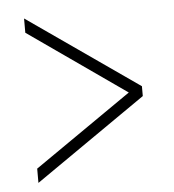

<svg xmlns="http://www.w3.org/2000/svg" viewBox="-42 -639 509 563"><g transform="rotate(-5 212.5 -358.0)"><path d="M49 -116 376 -343V-372L49 -600V-558L336 -357L49 -158Z"/></g></svg>

Font: Noto Serif Lao ExtraCondensed ExtraLight
Style: Regular
Weight: 200
Width: 2
Designer: Monotype Design Team
Foundry: Monotype Imaging Inc.
Version: Version 2.003